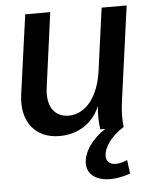

<svg xmlns="http://www.w3.org/2000/svg" viewBox="-54 -585 688 856"><g transform="rotate(-5 290.0 -157.5)"><path d="M197 14C281 14 349 -31 378 -105C374 -62 375 -31 380 0H402C343 38 302 95 302 147C302 218 388 246 495 208L487 147C431 171 393 159 393 121C393 83 428 34 482 0H484V-1C480 -42 481 -75 488 -125L545 -540H433L395 -262C379 -143 320 -73 245 -73C182 -73 146 -123 158 -207L203 -540H91L42 -186C25 -64 89 14 197 14Z"/></g></svg>

Font: Ronzino Medium
Style: Italic
Weight: 500
Italic angle: -7.99998°
Designer: Nunzio Mazzaferro
Foundry: Collletttivo
Version: Version 1.000;Glyphs 3.3 (3337)